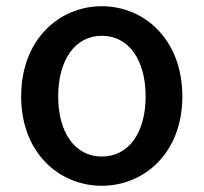

<svg xmlns="http://www.w3.org/2000/svg" viewBox="-20 -584 654 617"><path d="M307 13C443 13 566 -92 566 -274C566 -458 443 -564 307 -564C171 -564 48 -458 48 -274C48 -92 171 13 307 13ZM307 -81C221 -81 167 -158 167 -274C167 -391 221 -469 307 -469C394 -469 448 -391 448 -274C448 -158 394 -81 307 -81Z"/></svg>

Font: Genne Gothic Medium
Style: Regular
Weight: 500
Designer: Ryoko NISHIZUKA (kana & ideographs); Paul D. Hunt (Latin, Greek & Cyrillic); Wenlong ZHANG (bopomofo); Sandoll Communica
Foundry: Adobe Systems Incorporated
Version: Version 1.004;PS 1.004;hotconv 16.6.51;makeotf.lib2.5.65220